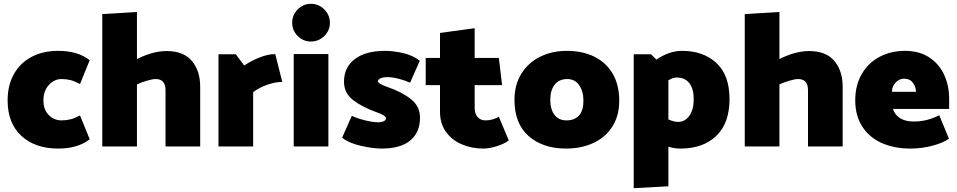

<svg xmlns="http://www.w3.org/2000/svg" viewBox="-20 -769 5023 1008"><path d="M285 -502Q207 -502 147 -471Q87 -440 53.5 -381Q20 -322 20 -242Q20 -122 92.5 -55.5Q165 11 285 11Q389 11 451 -38L400 -163Q372 -148 350 -142.5Q328 -137 303 -137Q264 -137 236 -165Q208 -193 208 -242Q208 -292 236.5 -323Q265 -354 303 -354Q329 -354 350 -348.5Q371 -343 400 -328L451 -453Q389 -502 285 -502Z M1031 -313V0H849V-296Q849 -354 797 -354Q781 -354 752 -345.5Q723 -337 699 -326V0H517V-695L699 -706V-459Q783 -501 855 -501Q943 -501 987 -449.5Q1031 -398 1031 -313Z M1462 -339 1425 -485Q1387 -485 1342 -467Q1297 -449 1262 -425L1218 -484H1127V0H1309V-285Q1340 -309 1383 -324Q1426 -339 1462 -339Z M1712 -649Q1712 -690 1682.5 -719.5Q1653 -749 1612 -749Q1572 -749 1543 -719.5Q1514 -690 1514 -649Q1514 -609 1543 -580Q1572 -551 1612 -551Q1653 -551 1682.5 -580Q1712 -609 1712 -649ZM1522 -485V0H1704V-485Z M1983 11Q2083 11 2134 -31.5Q2185 -74 2185 -151Q2185 -211 2137.5 -248.5Q2090 -286 2015 -312Q1992 -320 1978 -328Q1964 -336 1964 -342Q1964 -352 1978 -358Q1992 -364 2014 -364Q2040 -364 2071.5 -356Q2103 -348 2133 -335L2184 -450Q2147 -479 2095.5 -490.5Q2044 -502 2001 -502Q1900 -502 1843 -459Q1786 -416 1786 -340Q1786 -280 1834.5 -243Q1883 -206 1959 -179Q1980 -172 1993.5 -163.5Q2007 -155 2007 -149Q2007 -139 1995 -133Q1983 -127 1965 -127Q1939 -127 1897.5 -137Q1856 -147 1827 -161L1776 -46Q1813 -17 1876.5 -3Q1940 11 1983 11Z M2472 -621 2290 -596V-465H2215V-322H2290V-182Q2290 -120 2321.5 -76.5Q2353 -33 2405 -11Q2457 11 2517 11Q2551 11 2591.5 -2.5Q2632 -16 2651 -32L2599 -156Q2565 -137 2529 -137Q2503 -137 2487.5 -154.5Q2472 -172 2472 -202V-322H2616L2599 -465H2472Z M2952 11Q2830 11 2755.5 -54.5Q2681 -120 2681 -245Q2681 -324 2717.5 -382.5Q2754 -441 2816.5 -471.5Q2879 -502 2956 -502Q3037 -502 3099 -472Q3161 -442 3196 -383Q3231 -324 3231 -240Q3231 -161 3194.5 -104Q3158 -47 3094.5 -18Q3031 11 2952 11ZM3043 -240Q3043 -290 3020.5 -322Q2998 -354 2958 -354Q2916 -354 2892.5 -325Q2869 -296 2869 -245Q2869 -195 2891 -166Q2913 -137 2954 -137Q2997 -137 3020 -163Q3043 -189 3043 -240Z M3810 -249Q3810 -122 3740.5 -55.5Q3671 11 3553 11Q3519 11 3489 1V209L3307 219V-484H3398L3426 -456Q3456 -477 3490.5 -489.5Q3525 -502 3561 -502Q3673 -502 3741.5 -438Q3810 -374 3810 -249ZM3622 -248Q3622 -303 3599 -332.5Q3576 -362 3533 -362Q3512 -362 3489 -347V-142Q3518 -129 3541 -129Q3576 -129 3599 -161Q3622 -193 3622 -248Z M4404 -313V0H4222V-296Q4222 -354 4170 -354Q4154 -354 4125 -345.5Q4096 -337 4072 -326V0H3890V-695L4072 -706V-459Q4156 -501 4228 -501Q4316 -501 4360 -449.5Q4404 -398 4404 -313Z M4731 -502Q4657 -502 4597.5 -470.5Q4538 -439 4504 -380Q4470 -321 4470 -242Q4470 -162 4507 -104.5Q4544 -47 4609.5 -18Q4675 11 4760 11Q4819 11 4875.5 -4Q4932 -19 4962 -41L4911 -164Q4847 -131 4778 -131Q4733 -131 4705.5 -148.5Q4678 -166 4668 -197H4963V-250Q4963 -320 4936.5 -377Q4910 -434 4858 -468Q4806 -502 4731 -502ZM4726 -356Q4757 -356 4773 -334Q4789 -312 4789 -287H4663Q4662 -314 4681.5 -335Q4701 -356 4726 -356Z"/></svg>

Font: Catamaran
Style: Regular
Weight: 900
Designer: Pria Ravichandran
Version: Version 1.001;PS 001.000;hotconv 1.0.70;makeotf.lib2.5.58329